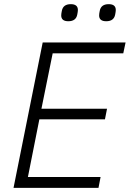

<svg xmlns="http://www.w3.org/2000/svg" viewBox="-20 -902 623 922"><path d="M308 -800Q274 -800 274 -828Q274 -836 277 -850Q283 -882 320 -882Q354 -882 354 -854Q354 -846 351 -832Q345 -800 308 -800ZM490 -800Q456 -800 456 -828Q456 -836 459 -850Q465 -882 502 -882Q536 -882 536 -854Q536 -846 533 -832Q527 -800 490 -800ZM453 0H45L185 -698H583L572 -646H233L179 -380H494L484 -329H169L114 -52H463Z"/></svg>

Font: IBM Plex Sans Light
Style: Italic
Weight: 300
Italic angle: -11.31°
Designer: Mike Abbink, Paul van der Laan, Pieter van Rosmalen
Foundry: Bold Monday
Version: Version 3.0